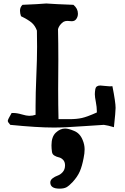

<svg xmlns="http://www.w3.org/2000/svg" viewBox="-20 -742 731 1120"><path d="M280.3 105.5Q280.3 55.7 305.7 31.7Q331.1 7.8 359.4 7.8Q379.9 7.8 412.1 21.5Q446.3 35.2 461.9 74.2Q473.6 101.6 473.6 128.9Q473.6 152.3 467.8 179.7Q459 226.6 445.8 257.3Q432.6 288.1 403.3 320.3Q381.8 342.8 367.2 350.6Q352.5 358.4 327.1 358.4Q273.4 358.4 273.4 322.3Q273.4 308.6 286.6 298.3Q299.8 288.1 316.4 282.2Q333 276.4 346.2 261.2Q359.4 246.1 359.4 222.7Q359.4 202.1 348.1 190.4Q336.9 178.7 323.2 175.8Q309.6 172.9 297.4 165.5Q285.2 158.2 283.2 144.5Q280.3 124 280.3 105.5ZM111.3 -713.9Q161.1 -715.8 193.4 -717.8Q225.6 -719.7 235.4 -720.7Q245.1 -721.7 250 -721.7Q253.9 -721.7 265.6 -720.7Q277.3 -719.7 314.9 -717.8Q352.5 -715.8 408.2 -713.9Q434.6 -692.4 434.6 -662.1Q434.6 -644.5 424.8 -630.9Q416 -618.2 398.4 -618.2Q394.5 -618.2 386.2 -619.1Q377.9 -620.1 373 -620.1Q359.4 -620.1 349.6 -614.3Q325.2 -596.7 318.4 -572.3Q320.3 -491.2 320.3 -393.6Q320.3 -359.4 319.8 -307.1Q319.3 -254.9 319.3 -221.7Q319.3 -127 321.3 -46.9H384.8Q426.8 -46.9 457.5 -53.7Q488.3 -60.5 544.9 -85.9V-93.8Q544.9 -117.2 539.1 -147Q533.2 -176.8 533.2 -192.4Q533.2 -205.1 536.1 -222.7Q540 -243.2 565.4 -243.2Q573.2 -243.2 592.3 -240.7Q611.3 -238.3 621.1 -238.3Q630.9 -238.3 635.7 -239.3Q654.3 -145.5 654.3 -112.3Q654.3 -90.8 644.5 0Q609.4 -10.7 585.9 -13.7Q536.1 -10.7 472.2 -6.3Q408.2 -2 369.6 0Q331.1 2 293 2Q197.3 2 40 -13.7Q25.4 -29.3 25.4 -37.1Q25.4 -44.9 47.9 -83H55.7Q79.1 -83 106.9 -74.7Q134.8 -66.4 150.4 -66.4Q169.9 -66.4 187.5 -72.3V-122.1Q187.5 -196.3 191.9 -297.9Q196.3 -399.4 196.3 -468.8Q196.3 -528.3 195.3 -563.5Q184.6 -592.8 164.6 -609.9Q144.5 -627 102.5 -647.5Q96.7 -664.1 96.7 -679.7Q96.7 -700.2 111.3 -713.9Z"/></svg>

Font: LPEducational
Style: Medium
Weight: 500
Designer: Based on Essays1743, by John Stracke, which says:

Based on the typeface in a 1743 English translation of the essays of 
Version: Version 001.204